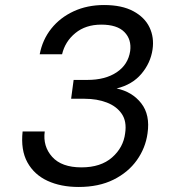

<svg xmlns="http://www.w3.org/2000/svg" viewBox="-20 -732 690 764"><path d="M293 12Q222 12 169 -12.5Q116 -37 89 -86Q62 -135 70 -209H158Q150 -150 187.5 -108Q225 -66 304 -66Q381 -66 426 -105.5Q471 -145 478 -202Q485 -249 464.5 -279Q444 -309 405 -324Q366 -339 317 -339H263L273 -414H328Q399 -414 444.5 -444.5Q490 -475 498 -529Q504 -575 475 -604.5Q446 -634 383 -634Q321 -634 280 -600.5Q239 -567 227 -516H138Q149 -574 184 -618Q219 -662 273 -687Q327 -712 394 -712Q465 -712 510.5 -687.5Q556 -663 575 -623Q594 -583 587 -535Q579 -481 542.5 -438Q506 -395 444 -380Q506 -367 542 -321Q578 -275 567 -201Q559 -143 524.5 -94.5Q490 -46 431.5 -17Q373 12 293 12Z"/></svg>

Font: Host Grotesk
Style: Italic
Weight: 400
Italic angle: -8°
Designer: Doğukan Karapınar based on Poppins by Indian Type Foundry, Jonny Pinhorn
Foundry: Element Type
Version: Version 1.001; ttfautohint (v1.8.4.7-5d5b)